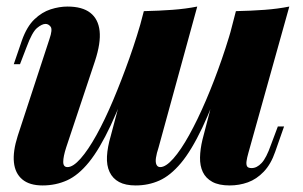

<svg xmlns="http://www.w3.org/2000/svg" viewBox="-20 -552 926 586"><path d="M391 -356Q352 -242 318 -169.5Q284 -97 251.5 -57Q219 -17 184.5 -1.5Q150 14 110 14Q70 14 48 -4.5Q26 -23 22.5 -56.5Q19 -90 34 -137L131 -433Q141 -462 134.5 -470.5Q128 -479 119 -479Q108 -479 93 -466.5Q78 -454 61 -408L41 -356H22L47 -429Q62 -471 85 -493Q108 -515 134.5 -523.5Q161 -532 186 -532Q231 -532 255.5 -513Q280 -494 284 -457.5Q288 -421 270 -366L182 -102Q173 -74 173 -58Q173 -42 186 -42Q203 -42 226 -68Q249 -94 274.5 -140Q300 -186 325.5 -246.5Q351 -307 375 -374.5Q399 -442 418 -512ZM464 -102Q458 -84 456 -70.5Q454 -57 457.5 -49.5Q461 -42 469 -42Q486 -42 509 -68Q532 -94 557.5 -140Q583 -186 608.5 -245.5Q634 -305 657 -371.5Q680 -438 698 -506L669 -344Q631 -233 597.5 -162.5Q564 -92 532 -54Q500 -16 466.5 -1Q433 14 394 14Q363 14 343.5 3.5Q324 -7 314.5 -27Q305 -47 306.5 -75Q308 -103 318 -137L419 -518Q465 -519 506 -522Q547 -525 582 -532ZM738 -85Q734 -71 732.5 -60.5Q731 -50 734 -44.5Q737 -39 748 -39Q764 -39 778.5 -54.5Q793 -70 807 -110L828 -166H847L820 -89Q807 -51 785 -28Q763 -5 736.5 4.5Q710 14 681 14Q648 14 628 3Q608 -8 599 -27Q590 -46 590.5 -71.5Q591 -97 598 -126L700 -518Q747 -519 787.5 -522Q828 -525 863 -532Z"/></svg>

Font: Playfair Display ExtraBold
Style: Italic
Weight: 800
Italic angle: -14°
Designer: Claus Eggers Sørensen
Foundry: Claus Eggers Sørensen
Version: Version 1.203